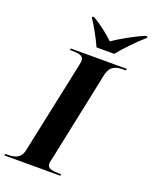

<svg xmlns="http://www.w3.org/2000/svg" viewBox="-196 -1022 882 1113"><g transform="rotate(20 244.5 -465.5)"><path d="M260 -771H369C407 -818 466 -879 516 -923L517 -931H504C439 -904 362 -859 320 -830C289 -860 244 -898 187 -931H177L176 -923C201 -888 242 -812 260 -771ZM-28 0H317L319 -10H306C264 -10 233 -15 233 -44C233 -54 237 -68 241 -86L356 -636C369 -696 408 -704 452 -704H465L468 -714H122L120 -704H133C175 -704 205 -699 205 -670C205 -665 204 -653 200 -636L80 -70C69 -18 30 -10 -12 -10H-25Z"/></g></svg>

Font: Noto Serif Display
Style: Bold Italic
Weight: 700
Italic angle: -12°
Designer: Monotype Design Team
Foundry: Monotype Imaging Inc.
Version: Version 2.009